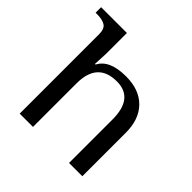

<svg xmlns="http://www.w3.org/2000/svg" viewBox="-183 -873 1032 1032"><g transform="rotate(45 333.0 -357.0)"><path d="M110 0H211V-331Q211 -492 357 -492Q485 -492 485 -331V0H586V-331Q586 -432 530 -489Q474 -546 373 -546Q248 -546 212 -475H207Q208 -504 209.5 -525Q211 -546 211 -560V-714H15V-672H28Q66 -672 88 -658.5Q110 -645 110 -604Z"/></g></svg>

Font: Noto Serif Georgian
Style: Regular
Weight: 400
Designer: Monotype Design Team
Foundry: Monotype Imaging Inc.
Version: Version 1.901